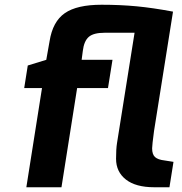

<svg xmlns="http://www.w3.org/2000/svg" viewBox="-20 -789 767 809"><path d="M711 -107 694 0H630Q552 0 510.5 -32.5Q469 -65 469 -120Q469 -161 473 -186L547 -651H421Q374 -651 354 -633.5Q334 -616 329 -575L324 -537H454L435 -418H305L239 0H91L157 -418H82L97 -513L175 -537L189 -616Q202 -698 253 -733.5Q304 -769 408 -769Q486 -769 555 -762.5Q624 -756 709 -740L629 -237Q621 -177 621 -164Q621 -138 633.5 -127Q646 -116 673 -113Z"/></svg>

Font: Exo
Style: Bold Italic
Weight: 700
Italic angle: -9°
Designer: Natanael Gama
Foundry: Natanael Gama
Version: Version 1.500; ttfautohint (v1.6)